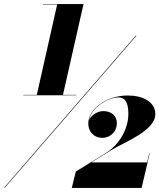

<svg xmlns="http://www.w3.org/2000/svg" viewBox="-37 -826 786 947"><path d="M78 -358V-356H339V-358H273.5L375 -806H175V-804H245L144.5 -358ZM632.5 -650 -17 100H-13.5L636 -650ZM661.5 101 701.5 -70H699.5L688.5 -25H413.5L517 -88.5C577 -125 729 -181.5 729 -262.5C729 -325.5 665.5 -355 593 -355C488.5 -355 398.5 -288.5 398.5 -218C398.5 -172 431 -146 467 -146C509 -146 539.5 -178.5 539.5 -217.5C539.5 -256.5 511 -278 472.5 -278C443 -278 411 -257 402 -232.5C413 -298.5 499.5 -345.5 547.5 -345.5C590 -345.5 596 -302 596 -262C596 -196.5 556.5 -115 484 -70.5L337 20L317 101Z"/></svg>

Font: Bodoni* 48pt Fatface
Style: Italic
Weight: 900
Italic angle: -13°
Version: Version 2.3